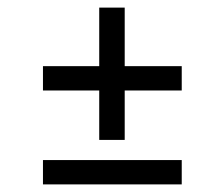

<svg xmlns="http://www.w3.org/2000/svg" viewBox="-20 -627 590 505"><path d="M241 -259V-389H93V-453H241V-607H308V-453H458V-389H308V-259ZM93 -142V-206H458V-142Z"/></svg>

Font: Onest Light
Style: Regular
Weight: 300
Designer: Dmitri Voloshin, Andrey Kudryavtsev
Foundry: Dmitri Voloshin, Andrey Kudryavtsev
Version: Version 1.000;gftools[0.9.33]